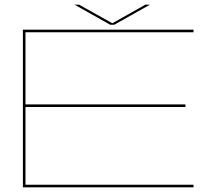

<svg xmlns="http://www.w3.org/2000/svg" viewBox="-20 -802 961 822"><path d="M78 0V-675H808.5V-664H89V-355H774V-344H89V-11H808.5V0ZM452 -696 299 -782H318.5L461 -702.5L602.5 -782H622L469 -696Z"/></svg>

Font: Anybody UltraExpanded Thin
Style: Regular
Weight: 100
Width: 9
Designer: Tyler Finck
Foundry: Etcetera Type Company
Version: Version 1.010; ttfautohint (v1.8.3) -l 8 -r 50 -G 200 -x 14 